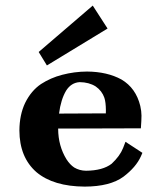

<svg xmlns="http://www.w3.org/2000/svg" viewBox="-20 -655 533 691"><path d="M192.5 -246.2C196.8 -280.2 205.4 -307.8 218.2 -329.2C230.4 -348.2 246.6 -358.2 266.7 -359.4C289.2 -359.2 308.4 -354 324.4 -343.9C339.5 -333.4 349.9 -319.7 355.7 -302.9C359.2 -292.1 360.9 -277.5 361.1 -258.8C361.1 -255.3 361 -251.3 360.9 -247ZM487 -193.2C488.5 -212.9 489.2 -228.2 489.2 -239C489.2 -249.7 487.7 -261.2 484.9 -273.6C474.5 -316.6 451.9 -348.4 417.1 -368.9C383 -387.6 341.8 -397.1 293.3 -397.5C262.9 -397.4 232.9 -393.4 203.4 -385.7C176.1 -378.6 150.9 -367.6 127.7 -352.6C104.1 -336.7 85.1 -314.1 70.5 -284.7C56.9 -256.2 50.1 -223.1 49.8 -185.5C50 -120.9 70.5 -70.9 111.2 -35.4C151.9 -1.2 209.8 16.2 284.9 16.6C345.8 16.4 392.4 4.5 424.5 -19.2C454.5 -42 475.3 -66.3 486.9 -92L492.5 -104.9L431.6 -144.7L423 -122.3C415.4 -103.1 401.7 -84.2 381.7 -65.6C360.6 -49.3 329.9 -40.9 289.7 -40.5C274 -40.7 259.8 -44.6 247.2 -52.1C236.9 -58.9 227.6 -68.8 219.2 -81.8C199.6 -113.8 189.6 -150 189.3 -190.4V-192.3ZM119.2 -467.9 148.8 -419.5 367.1 -552.3 313.8 -634.9Z"/></svg>

Font: Bentham
Style: Bold
Weight: 700
Version: Version 002.001